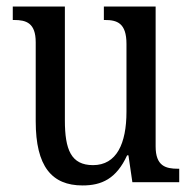

<svg xmlns="http://www.w3.org/2000/svg" viewBox="-20 -556 588 586"><path d="M232 10C290 10 335 -10 368 -82H372L384 0H527V-41H523C486 -41 455 -49 455 -109V-536H297V-495H300C337 -495 366 -486 366 -422V-215C366 -118 336 -52 264 -52C197 -52 178 -99 178 -189V-536H19V-495H23C60 -495 89 -486 89 -427V-186C89 -48 138 10 232 10Z"/></svg>

Font: Noto Serif Ethiopic Cn
Style: Regular
Weight: 400
Width: 3
Designer: Monotype Design Team
Foundry: Monotype Imaging Inc.
Version: Version 2.102